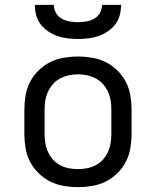

<svg xmlns="http://www.w3.org/2000/svg" viewBox="-20 -760 640 788"><path d="M300 8Q271 8 241.5 3Q212 -2 186 -15Q160 -28 138.5 -49Q117 -70 103.5 -96Q90 -122 85 -151.5Q80 -181 80 -210V-310Q80 -339 85 -368.5Q90 -398 103.5 -424Q117 -450 138.5 -471Q160 -492 186 -505Q212 -518 241.5 -523Q271 -528 300 -528Q329 -528 358.5 -523Q388 -518 414 -505Q440 -492 461.5 -471Q483 -450 496.5 -424Q510 -398 515 -368.5Q520 -339 520 -310V-210Q520 -181 515 -151.5Q510 -122 496.5 -96Q483 -70 461.5 -49Q440 -28 414 -15Q388 -2 358.5 3Q329 8 300 8ZM300 -66Q319 -66 337.5 -69.5Q356 -73 373 -82Q390 -91 402.5 -105Q415 -119 423 -136.5Q431 -154 434 -172.5Q437 -191 437 -210V-310Q437 -329 434 -347.5Q431 -366 423 -383.5Q415 -401 402.5 -415Q390 -429 373 -438Q356 -447 337.5 -451Q319 -455 300 -455Q281 -455 262.5 -451Q244 -447 227 -438Q210 -429 197.5 -415Q185 -401 177 -383.5Q169 -366 166 -347.5Q163 -329 163 -310V-210Q163 -191 166 -172.5Q169 -154 177 -136.5Q185 -119 197.5 -105Q210 -91 227 -82Q244 -73 262.5 -69.5Q281 -66 300 -66ZM300 -600Q279 -600 257.5 -602.5Q236 -605 216 -612Q196 -619 178 -631Q160 -643 147 -660Q134 -677 128.5 -698Q123 -719 123 -740H201Q201 -723 209.5 -707.5Q218 -692 233 -683.5Q248 -675 265.5 -672Q283 -669 300 -669Q317 -669 334.5 -672Q352 -675 367 -683.5Q382 -692 390.5 -707.5Q399 -723 399 -740H477Q477 -719 471.5 -698Q466 -677 453 -660Q440 -643 422 -631Q404 -619 384 -612Q364 -605 342.5 -602.5Q321 -600 300 -600Z"/></svg>

Font: Iosevka Aile
Style: Regular
Weight: 400
Designer: Belleve Invis
Foundry: Belleve Invis
Version: Version 28.0.1; ttfautohint (v1.8.4)